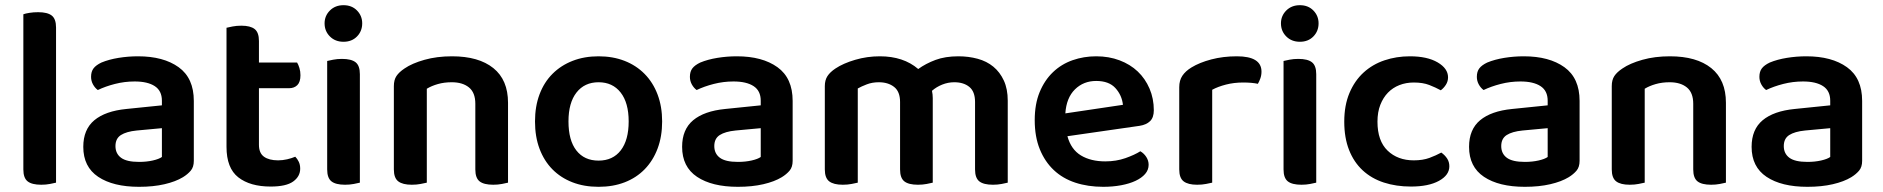

<svg xmlns="http://www.w3.org/2000/svg" viewBox="-20 -705 7258 740"><path d="M196 -1Q188 1 172.5 4Q157 7 139 7Q103 7 86.5 -6Q70 -19 70 -52V-650Q78 -653 93.5 -655.5Q109 -658 127 -658Q163 -658 179.5 -645Q196 -632 196 -599V-1Z M516 -81Q545 -81 569 -86.5Q593 -92 604 -100V-211L507 -202Q467 -198 446 -184.5Q425 -171 425 -142Q425 -113 446.5 -97Q468 -81 516 -81ZM512 -488Q610 -488 668.5 -446Q727 -404 727 -316V-85Q727 -61 715 -47Q703 -33 685 -22Q657 -5 614 5Q571 15 516 15Q416 15 358.5 -23.5Q301 -62 301 -139Q301 -206 343.5 -241.5Q386 -277 467 -285L604 -299V-317Q604 -355 576.5 -373Q549 -391 499 -391Q460 -391 423 -381.5Q386 -372 357 -358Q346 -366 338.5 -379.5Q331 -393 331 -409Q331 -429 340.5 -441.5Q350 -454 371 -464Q400 -476 437 -482Q474 -488 512 -488Z M978 -147Q978 -115 997.5 -101Q1017 -87 1052 -87Q1069 -87 1086.5 -91Q1104 -95 1118 -101Q1126 -93 1131.5 -81.5Q1137 -70 1137 -55Q1137 -25 1110 -5.5Q1083 14 1023 14Q944 14 898.5 -21.5Q853 -57 853 -139V-598Q861 -600 876.5 -603Q892 -606 910 -606Q945 -606 961.5 -593Q978 -580 978 -547V-464H1125Q1130 -456 1134 -443Q1138 -430 1138 -415Q1138 -389 1126 -377Q1114 -365 1094 -365H978V-147Z M1241 -470Q1249 -472 1264.5 -475Q1280 -478 1298 -478Q1334 -478 1350.5 -465Q1367 -452 1367 -419V-1Q1359 1 1343.5 4Q1328 7 1310 7Q1274 7 1257.5 -6Q1241 -19 1241 -52ZM1231 -615Q1231 -644 1251.5 -664.5Q1272 -685 1304 -685Q1336 -685 1356 -664.5Q1376 -644 1376 -615Q1376 -585 1356 -564.5Q1336 -544 1304 -544Q1272 -544 1251.5 -564.5Q1231 -585 1231 -615Z M1812 -305Q1812 -348 1787.5 -368Q1763 -388 1721 -388Q1692 -388 1667.5 -381Q1643 -374 1625 -363V-1Q1616 1 1601 4Q1586 7 1567 7Q1532 7 1515 -6Q1498 -19 1498 -52V-373Q1498 -397 1508 -412Q1518 -427 1539 -441Q1568 -461 1616 -474.5Q1664 -488 1722 -488Q1825 -488 1881.5 -442.5Q1938 -397 1938 -309V-1Q1930 1 1914.5 4Q1899 7 1881 7Q1845 7 1828.5 -6Q1812 -19 1812 -52V-305Z M2532 -237Q2532 -179 2514.5 -132.5Q2497 -86 2465 -53Q2433 -20 2388 -2.5Q2343 15 2287 15Q2231 15 2186 -2.5Q2141 -20 2109 -52.5Q2077 -85 2059.5 -131.5Q2042 -178 2042 -237Q2042 -295 2059.5 -341.5Q2077 -388 2109.5 -420.5Q2142 -453 2187 -470.5Q2232 -488 2287 -488Q2342 -488 2387 -470.5Q2432 -453 2464.5 -420Q2497 -387 2514.5 -340.5Q2532 -294 2532 -237ZM2287 -388Q2233 -388 2202 -348.5Q2171 -309 2171 -237Q2171 -164 2201.5 -125Q2232 -86 2287 -86Q2342 -86 2372.5 -125.5Q2403 -165 2403 -237Q2403 -309 2372 -348.5Q2341 -388 2287 -388Z M2824 -81Q2853 -81 2877 -86.5Q2901 -92 2912 -100V-211L2815 -202Q2775 -198 2754 -184.5Q2733 -171 2733 -142Q2733 -113 2754.5 -97Q2776 -81 2824 -81ZM2820 -488Q2918 -488 2976.5 -446Q3035 -404 3035 -316V-85Q3035 -61 3023 -47Q3011 -33 2993 -22Q2965 -5 2922 5Q2879 15 2824 15Q2724 15 2666.5 -23.5Q2609 -62 2609 -139Q2609 -206 2651.5 -241.5Q2694 -277 2775 -285L2912 -299V-317Q2912 -355 2884.5 -373Q2857 -391 2807 -391Q2768 -391 2731 -381.5Q2694 -372 2665 -358Q2654 -366 2646.5 -379.5Q2639 -393 2639 -409Q2639 -429 2648.5 -441.5Q2658 -454 2679 -464Q2708 -476 2745 -482Q2782 -488 2820 -488Z M3864 -1Q3856 1 3840.5 4Q3825 7 3807 7Q3771 7 3754.5 -6Q3738 -19 3738 -52V-312Q3738 -352 3716 -370Q3694 -388 3658 -388Q3634 -388 3611.5 -379Q3589 -370 3572 -355Q3575 -341 3575 -327V-1Q3567 1 3551.5 4Q3536 7 3518 7Q3482 7 3465.5 -6Q3449 -19 3449 -52V-312Q3449 -352 3426 -370Q3403 -388 3367 -388Q3342 -388 3321 -380Q3300 -372 3286 -364V-1Q3277 1 3262 4Q3247 7 3228 7Q3193 7 3176 -6Q3159 -19 3159 -52V-373Q3159 -396 3169 -411.5Q3179 -427 3200 -441Q3230 -461 3276 -474.5Q3322 -488 3371 -488Q3462 -488 3519 -439Q3548 -460 3585.5 -474Q3623 -488 3674 -488Q3713 -488 3748 -478.5Q3783 -469 3808.5 -448Q3834 -427 3849 -394.5Q3864 -362 3864 -317Z M4094 -180Q4108 -129 4146 -106Q4184 -83 4240 -83Q4282 -83 4317.5 -95.5Q4353 -108 4375 -122Q4389 -114 4398 -100Q4407 -86 4407 -70Q4407 -50 4393.5 -34.5Q4380 -19 4356.5 -8Q4333 3 4301 9Q4269 15 4232 15Q4173 15 4124.5 -1Q4076 -17 4041.5 -49.5Q4007 -82 3987.5 -130Q3968 -178 3968 -242Q3968 -304 3987 -350Q4006 -396 4038.5 -427Q4071 -458 4114 -473Q4157 -488 4205 -488Q4254 -488 4295 -472.5Q4336 -457 4365 -429.5Q4394 -402 4410.5 -363.5Q4427 -325 4427 -280Q4427 -252 4412.5 -238Q4398 -224 4372 -220ZM4205 -393Q4156 -393 4123 -360.5Q4090 -328 4086 -268L4308 -301Q4304 -338 4279 -365.5Q4254 -393 4205 -393Z M4652 -1Q4643 1 4628 4Q4613 7 4594 7Q4559 7 4542 -6Q4525 -19 4525 -52V-369Q4525 -395 4537 -413Q4549 -431 4572 -445Q4603 -464 4648.5 -476Q4694 -488 4747 -488Q4842 -488 4842 -429Q4842 -415 4837.5 -402.5Q4833 -390 4828 -382Q4805 -387 4771 -387Q4736 -387 4705 -379Q4674 -371 4652 -359Z M4927 -470Q4935 -472 4950.5 -475Q4966 -478 4984 -478Q5020 -478 5036.5 -465Q5053 -452 5053 -419V-1Q5045 1 5029.5 4Q5014 7 4996 7Q4960 7 4943.5 -6Q4927 -19 4927 -52ZM4917 -615Q4917 -644 4937.5 -664.5Q4958 -685 4990 -685Q5022 -685 5042 -664.5Q5062 -644 5062 -615Q5062 -585 5042 -564.5Q5022 -544 4990 -544Q4958 -544 4937.5 -564.5Q4917 -585 4917 -615Z M5429 -387Q5399 -387 5373.5 -377Q5348 -367 5329.5 -348Q5311 -329 5300 -301Q5289 -273 5289 -236Q5289 -162 5328 -124.5Q5367 -87 5429 -87Q5464 -87 5489.5 -96.5Q5515 -106 5535 -117Q5549 -107 5557.5 -94Q5566 -81 5566 -64Q5566 -30 5526 -8Q5486 14 5418 14Q5361 14 5313.5 -1.5Q5266 -17 5232 -48.5Q5198 -80 5179.5 -127Q5161 -174 5161 -236Q5161 -299 5181 -346.5Q5201 -394 5235.5 -425.5Q5270 -457 5316 -472.5Q5362 -488 5414 -488Q5481 -488 5521 -464.5Q5561 -441 5561 -407Q5561 -391 5552.5 -378Q5544 -365 5533 -357Q5513 -368 5488.5 -377.5Q5464 -387 5429 -387Z M5857 -81Q5886 -81 5910 -86.5Q5934 -92 5945 -100V-211L5848 -202Q5808 -198 5787 -184.5Q5766 -171 5766 -142Q5766 -113 5787.5 -97Q5809 -81 5857 -81ZM5853 -488Q5951 -488 6009.5 -446Q6068 -404 6068 -316V-85Q6068 -61 6056 -47Q6044 -33 6026 -22Q5998 -5 5955 5Q5912 15 5857 15Q5757 15 5699.5 -23.5Q5642 -62 5642 -139Q5642 -206 5684.5 -241.5Q5727 -277 5808 -285L5945 -299V-317Q5945 -355 5917.5 -373Q5890 -391 5840 -391Q5801 -391 5764 -381.5Q5727 -372 5698 -358Q5687 -366 5679.5 -379.5Q5672 -393 5672 -409Q5672 -429 5681.5 -441.5Q5691 -454 5712 -464Q5741 -476 5778 -482Q5815 -488 5853 -488Z M6506 -305Q6506 -348 6481.5 -368Q6457 -388 6415 -388Q6386 -388 6361.5 -381Q6337 -374 6319 -363V-1Q6310 1 6295 4Q6280 7 6261 7Q6226 7 6209 -6Q6192 -19 6192 -52V-373Q6192 -397 6202 -412Q6212 -427 6233 -441Q6262 -461 6310 -474.5Q6358 -488 6416 -488Q6519 -488 6575.5 -442.5Q6632 -397 6632 -309V-1Q6624 1 6608.5 4Q6593 7 6575 7Q6539 7 6522.5 -6Q6506 -19 6506 -52V-305Z M6946 -81Q6975 -81 6999 -86.5Q7023 -92 7034 -100V-211L6937 -202Q6897 -198 6876 -184.5Q6855 -171 6855 -142Q6855 -113 6876.5 -97Q6898 -81 6946 -81ZM6942 -488Q7040 -488 7098.5 -446Q7157 -404 7157 -316V-85Q7157 -61 7145 -47Q7133 -33 7115 -22Q7087 -5 7044 5Q7001 15 6946 15Q6846 15 6788.5 -23.5Q6731 -62 6731 -139Q6731 -206 6773.5 -241.5Q6816 -277 6897 -285L7034 -299V-317Q7034 -355 7006.5 -373Q6979 -391 6929 -391Q6890 -391 6853 -381.5Q6816 -372 6787 -358Q6776 -366 6768.5 -379.5Q6761 -393 6761 -409Q6761 -429 6770.5 -441.5Q6780 -454 6801 -464Q6830 -476 6867 -482Q6904 -488 6942 -488Z"/></svg>

Font: Baloo Paaji 2 SemiBold
Style: Regular
Weight: 600
Designer: Shuchita Grover, Noopur Datye and Ek Type
Foundry: Ek Type
Version: Version 1.640;hotconv 1.0.111;makeotfexe 2.5.65597; ttfautoh